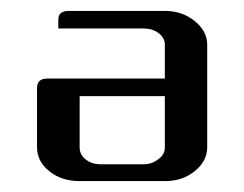

<svg xmlns="http://www.w3.org/2000/svg" viewBox="-20 -332 448 352"><path d="M47.9 -62V-170.9Q47.9 -188 66.9 -188H282.2V-250Q282.2 -262.7 270.5 -271.5Q259.3 -279.8 243.2 -279.8H86.9V-295.9Q86.9 -312 106 -312H282.2Q314 -312 336.9 -293.5Q359.9 -274.9 359.9 -250V-62Q359.9 -36.6 336.9 -18.1Q314.5 0 282.2 0H126Q92.8 0 70.3 -18.1Q47.9 -36.1 47.9 -62ZM126 -62Q126 -48.3 137.2 -39.6Q148.4 -30.8 165 -30.8H243.2Q258.3 -30.8 270 -40Q282.2 -48.3 282.2 -62V-155.8H126Z"/></svg>

Font: Hhenum
Style: Regular
Weight: 400
Designer: T. Christopher White
Version: Version 1.0